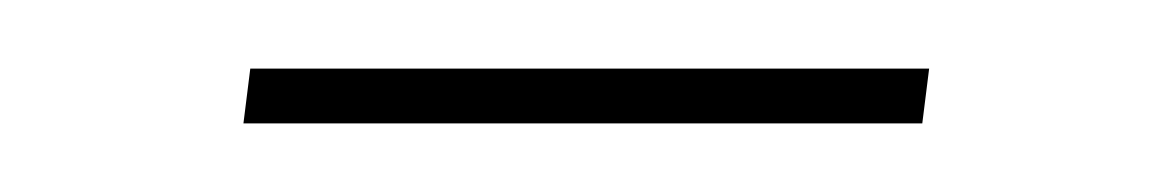

<svg xmlns="http://www.w3.org/2000/svg" viewBox="-20 -230 342 56"><path d="M53 -210H251L249 -194H51Z"/></svg>

Font: Genos Thin Thin
Style: Italic
Weight: 250
Italic angle: -8°
Version: Version 1.010